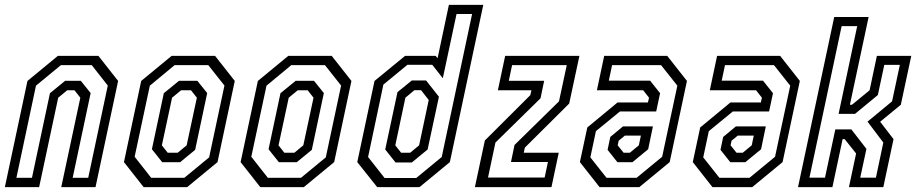

<svg xmlns="http://www.w3.org/2000/svg" viewBox="-30 -770 3784 790"><path d="M-10 0 83 -437 208 -540H375L456 -437L363 0H222L300.5 -368L276.5 -398.5H246.5L209.5 -368L131 0ZM37.5 -38.5H101.5L175.5 -386.5L238 -437.5H302.5L343 -387L269 -38.5H333L413.5 -418L347.5 -502H220.5L118 -417.5Z M561 0 480 -103 551 -437 676 -540H855L936 -437L865 -103L740 0ZM592 -38.5H728.5L830.5 -122.5L893.5 -418L827 -502H688.5L586.5 -417.5L524 -125ZM637.5 -102.5 595 -156 644 -386.5 706.5 -437.5H782L822.5 -387L773 -153.5L711 -102.5ZM660 -141.5H701L738 -172L780 -368L756 -398.5H715L678 -368L636 -172Z M1041 0 960 -103 1031 -437 1156 -540H1335L1416 -437L1345 -103L1220 0ZM1072 -38.5H1208.5L1310.5 -122.5L1373.5 -418L1307 -502H1168.5L1066.5 -417.5L1004 -125ZM1117.5 -102.5 1075 -156 1124 -386.5 1186.5 -437.5H1262L1302.5 -387L1253 -153.5L1191 -102.5ZM1140 -141.5H1181L1218 -172L1260 -368L1236 -398.5H1195L1158 -368L1116 -172Z M1696 0H1522L1440 -103L1511 -437L1636.5 -540H1762.5L1770.5 -530.5L1817 -750H1958.5L1821 -103ZM1682.5 -37.5 1787.5 -124 1912.5 -712.5H1848.5L1792 -448L1748.5 -503.5H1646.5L1547.5 -422L1484.5 -124L1552.5 -37.5ZM1664.5 -101.5H1597.5L1555 -155L1605.5 -391L1664.5 -439H1723L1776 -372L1729.5 -155ZM1657.5 -141.5 1694.5 -172 1734 -358.5 1702.5 -399H1675L1638 -368L1596.5 -172L1620.5 -141.5Z M1924 0 1965 -192 2152 -378.5 2156.5 -398.5H2018.5L2048.5 -540H2354L2312 -344L2129.5 -162.5L2125 -141.5H2269L2239 0ZM1978 -39.5H2211L2224.5 -103.5H2072.5L2087 -173.5L2270 -353L2302 -502H2077L2063.5 -437.5H2209L2194 -365.5L2008.5 -183.5Z M2437 0 2356 -103 2386.5 -245.5 2511 -348.5H2636L2640.5 -368L2616.5 -398.5H2426L2456 -540H2715.5L2796.5 -437L2725.5 -103L2600.5 0ZM2465.5 -38.5H2589.5L2694.5 -125L2757 -417.5L2690 -502H2488.5L2475 -438H2645L2686 -386.5L2670 -311.5H2521L2422 -230.5L2399 -122.5ZM2510.5 -102.5 2470 -153.5 2481 -206.5 2533.5 -250H2656.5L2637 -156L2572 -102.5ZM2536 -141.5H2561.5L2598.5 -172L2607 -212H2541L2515.5 -191L2511.5 -172Z M2901.5 0 2820.5 -103 2851 -245.5 2975.5 -348.5H3100.5L3105 -368L3081 -398.5H2890.5L2920.5 -540H3180L3261 -437L3190 -103L3065 0ZM2930 -38.5H3054L3159 -125L3221.5 -417.5L3154.5 -502H2953L2939.5 -438H3109.5L3150.5 -386.5L3134.5 -311.5H2985.5L2886.5 -230.5L2863.5 -122.5ZM2975 -102.5 2934.5 -153.5 2945.5 -206.5 2998 -250H3121L3101.5 -156L3036.5 -102.5ZM3000.5 -141.5H3026L3063 -172L3071.5 -212H3005.5L2980 -191L2976 -172Z M3253.5 0 3402.5 -700H3544L3467 -339H3475.5L3548 -398.5L3578 -540H3719.5L3676.5 -339L3591.5 -269L3646.5 -197.5L3604.5 0H3463L3492.5 -138.5L3445.5 -197.5H3437L3395 0ZM3300.5 -39H3364.5L3407 -237.5H3473L3535 -157.5L3509.5 -39H3574L3604.5 -183.5L3539.5 -269.5L3640.5 -353L3672.5 -503H3608.5L3582 -379L3488 -301.5H3420.5L3497 -662.5H3433Z"/></svg>

Font: Tourney Condensed Regular
Style: Italic
Weight: 400
Width: 3
Italic angle: -12°
Designer: Tyler Finck
Foundry: Etcetera Type Co
Version: Version 1.010; ttfautohint (v1.8.3)